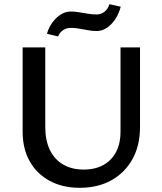

<svg xmlns="http://www.w3.org/2000/svg" viewBox="-20 -884 772 916"><path d="M360 12Q279 12 217.5 -21Q156 -54 122 -114Q88 -174 88 -256V-658H196V-278Q196 -214 218 -168.5Q240 -123 281.5 -99Q323 -75 379 -75Q435 -75 474.5 -97.5Q514 -120 534.5 -160.5Q555 -201 555 -254V-658H648V-278Q648 -190 612 -125Q576 -60 511.5 -24Q447 12 360 12ZM257 -710 204 -723Q213 -754 231 -778Q249 -802 271 -815.5Q293 -829 318 -829Q336 -829 357 -825.5Q378 -822 400 -818.5Q422 -815 441 -815Q462 -815 478.5 -828Q495 -841 502 -864L556 -852Q542 -800 510 -768Q478 -736 441 -736Q420 -736 398.5 -740Q377 -744 357 -747.5Q337 -751 318 -751Q298 -751 281.5 -740.5Q265 -730 257 -710Z"/></svg>

Font: Ysabeau SemiBold
Style: Regular
Weight: 600
Designer: Christian Thalmann (Catharsis Fonts)
Version: Version 2.000;gftools[0.9.27.dev2+g8671c4b]